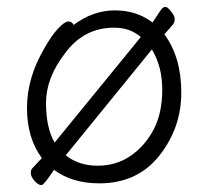

<svg xmlns="http://www.w3.org/2000/svg" viewBox="-20 -514 602 555"><path d="M136 -23Q107 21 100 21Q90 21 79.5 8.5Q69 -4 69 -13.5Q69 -23 73 -27L101 -57Q58 -115 58 -202Q58 -289 108 -374Q128 -410 147.5 -431Q167 -452 177.5 -452Q188 -452 193 -442Q249 -484 312 -484Q375 -484 421 -449Q446 -488 450 -491Q454 -494 459 -494Q464 -494 474.5 -481Q485 -468 485 -459Q485 -450 480.5 -444Q476 -438 455 -415Q504 -349 504 -246.5Q504 -144 440.5 -64Q377 16 267 16Q189 16 136 -23ZM387 -407Q356 -434 310 -434Q222 -434 168 -360Q113 -289 113 -216.5Q113 -144 138 -102ZM170 -65Q208 -35 262 -35Q316 -35 357.5 -63.5Q399 -92 424 -139.5Q449 -187 449 -254.5Q449 -322 419 -371Z"/></svg>

Font: LXGW WenKai Light
Style: Regular
Weight: 300
Designer: LXGW / Fontworks Inc.
Foundry: LXGW / Fontworks Inc.
Version: Version 1.501; October 10, 2024